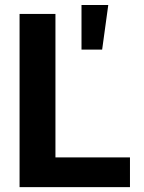

<svg xmlns="http://www.w3.org/2000/svg" viewBox="-20 -764 586 784"><path d="M59.9 -707H206.4V-121.2H510.7V0H59.9ZM312.8 -743.6H422.1L397.1 -561.5H312.8Z"/></svg>

Font: Pretendard GOV Variable
Style: Regular
Weight: 400
Designer: Base glyphs from Inter by Rasmus Andersson; Hangul glyphs from Noto Sans CJK(Source Han Sans) by Jang Soo-young and Kang
Foundry: Kil Hyung-jin
Version: Version 1.307;Glyphs 3.2 (3192)